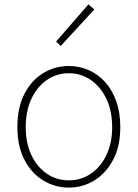

<svg xmlns="http://www.w3.org/2000/svg" viewBox="-20 -840 626 873"><path d="M293 13Q230 13 176.5 -19.5Q123 -52 91 -113.5Q59 -175 59 -262Q59 -351 91 -413Q123 -475 176.5 -507.5Q230 -540 293 -540Q340 -540 382.5 -521.5Q425 -503 457.5 -467.5Q490 -432 508.5 -380Q527 -328 527 -262Q527 -175 494.5 -113.5Q462 -52 409 -19.5Q356 13 293 13ZM293 -20Q349 -20 393.5 -50.5Q438 -81 464 -135.5Q490 -190 490 -262Q490 -335 464 -390Q438 -445 393.5 -476Q349 -507 293 -507Q237 -507 192.5 -476Q148 -445 122.5 -390Q97 -335 97 -262Q97 -190 122.5 -135.5Q148 -81 192.5 -50.5Q237 -20 293 -20ZM256 -631 235 -651 382 -820 409 -797Z"/></svg>

Font: Noto Sans JP Thin Thin
Style: Regular
Weight: 250
Version: Version 2.004-H2;hotconv 1.0.118;makeotfexe 2.5.65603